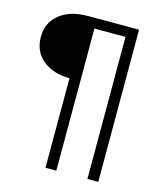

<svg xmlns="http://www.w3.org/2000/svg" viewBox="-123 -834 877 1026"><g transform="rotate(15 316.0 -321.0)"><path d="M226 -395Q134 -396 77.5 -443Q21 -490 21 -569Q21 -649 79.5 -695.5Q138 -742 236 -742H518V100H458V-686H286V100H226Z"/></g></svg>

Font: CMG Sans
Style: Regular
Weight: 400
Designer: Julieta Ulanovsky
Foundry: Julieta Ulanovsky
Version: Version 7.200